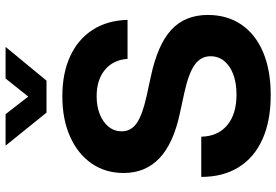

<svg xmlns="http://www.w3.org/2000/svg" viewBox="-172 -812 996 692"><g transform="rotate(-90 326.0 -466.0)"><path d="M329.4 11.7Q236.4 11.7 170.4 -17.9Q104.4 -47.5 69.4 -103.6Q34.4 -159.7 34.4 -238.6H179.3Q180.7 -178.7 220.7 -145.1Q260.7 -111.6 330.7 -111.6Q372.6 -111.6 403.6 -123.1Q434.6 -134.7 451.9 -155.7Q469.3 -176.7 469.3 -205Q469.3 -240.1 438.7 -262.1Q408.1 -284.1 338.7 -299.4L262.2 -316Q154 -339.4 101.3 -389.8Q48.5 -440.2 48.5 -518.1Q48.5 -584.5 83.1 -634.1Q117.6 -683.8 179.8 -711.5Q242 -739.3 324.5 -739.3Q408.4 -739.3 469.4 -711Q530.5 -682.8 564.4 -630.1Q598.3 -577.5 600.5 -504.3H459.8Q456.1 -556.3 420.1 -586Q384 -615.7 325.3 -615.7Q288.4 -615.7 259.8 -604.2Q231.3 -592.6 215 -572.3Q198.7 -552 198.7 -525.4Q198.7 -491.8 228.1 -471.3Q257.4 -450.8 324.4 -436L394 -420.8Q510.7 -396.3 564.4 -346.7Q618.1 -297.2 618.1 -215Q618.1 -144.9 583.3 -94Q548.5 -43.1 483.8 -15.7Q419 11.7 329.4 11.7ZM260.5 -943.9 323.9 -862.2 389.1 -943.9H502.6V-943.4L381.4 -796.4H266L147.4 -943.4V-943.9Z"/></g></svg>

Font: Inter Khmer Looped
Style: Regular
Weight: 400
Designer: Rasmus Andersson, Sovichet Tep
Foundry: Anagata Design
Version: Version 1.000